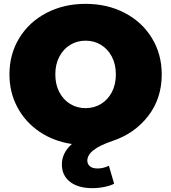

<svg xmlns="http://www.w3.org/2000/svg" viewBox="-20 -736 888 996"><path d="M433 97Q433 115 446.5 126.5Q460 138 486 138Q515 138 545 124L572 217Q554 227 522.5 233.5Q491 240 459 240Q385 240 343 207Q301 174 301 117Q301 57 353 11Q258 -3 184.5 -53Q111 -103 70 -180Q29 -257 29 -350Q29 -455 80 -538.5Q131 -622 221 -669Q311 -716 424 -716Q537 -716 627 -669Q717 -622 768 -538.5Q819 -455 819 -350Q819 -225 748.5 -134Q678 -43 564 -5Q433 39 433 97ZM424 -175Q468 -175 503.5 -196.5Q539 -218 560 -257.5Q581 -297 581 -350Q581 -403 560 -442.5Q539 -482 503.5 -503.5Q468 -525 424 -525Q380 -525 344.5 -503.5Q309 -482 288 -442.5Q267 -403 267 -350Q267 -297 288 -257.5Q309 -218 344.5 -196.5Q380 -175 424 -175Z"/></svg>

Font: Montserrat Alternates Black
Style: Regular
Weight: 900
Designer: Julieta Ulanovsky
Foundry: Julieta Ulanovsky
Version: Version 7.200